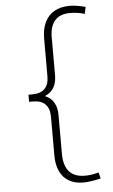

<svg xmlns="http://www.w3.org/2000/svg" viewBox="-65 -841 650 1101"><g transform="rotate(-5 260.0 -291.0)"><path d="M378.5 -758Q319.5 -758 290.2 -724.8Q261 -691.5 261 -628V-410.5Q261 -348.5 225.8 -316.5Q190.5 -284.5 121.5 -284.5V-312Q217 -312 217 -408.5V-624.5Q217 -680.5 236 -719.2Q255 -758 291 -778.5Q327 -799 378.5 -799Q398.5 -799 421.2 -795.5Q444 -792 470 -785L461.5 -745.5Q437 -753 416.2 -755.5Q395.5 -758 378.5 -758ZM99.5 -312H121.5V-271H99.5ZM382 179Q399.5 179 419 176.2Q438.5 173.5 461.5 167.5L470 203Q440.5 209.5 415.5 213.2Q390.5 217 370.5 217Q296.5 217 256.8 172.8Q217 128.5 217 46.5V-173.5Q217 -222 193.2 -246.5Q169.5 -271 121.5 -271V-307.5Q191 -307.5 226 -275.2Q261 -243 261 -179.5V41Q261 179 382 179Z"/></g></svg>

Font: Hepta Slab ExtraLight Light
Style: Regular
Weight: 300
Version: Version 1.100